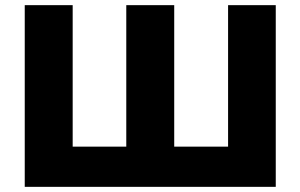

<svg xmlns="http://www.w3.org/2000/svg" viewBox="-20 -725 1166 745"><path d="M76 0V-705H262V-156H470V-705H656V-156H865V-705H1050V0Z"/></svg>

Font: Nunito Sans 9pt Black
Style: Regular
Weight: 900
Version: Version 3.101;gftools[0.9.27]